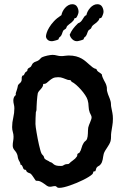

<svg xmlns="http://www.w3.org/2000/svg" viewBox="-20 -864 592 920"><path d="M521 -294.9Q521 -276.9 518.3 -262Q515.6 -247.1 513.2 -230Q511.7 -219.2 512 -209Q512.2 -198.7 509.8 -188Q507.3 -179.7 502.9 -172.1Q498.5 -164.6 493.7 -157.2Q488.8 -149.9 484.1 -142.3Q479.5 -134.8 477.1 -127Q475.1 -120.6 474.4 -113.8Q473.6 -106.9 472.2 -100.1Q470.7 -93.3 468.3 -86.9Q465.8 -80.6 460.9 -75.2Q458 -71.3 453.4 -69.1Q448.7 -66.9 444.8 -63Q440.9 -58.6 439.9 -53Q439 -47.4 436 -43H429.2Q426.8 -40.5 426.3 -37.1Q425.8 -33.7 422.9 -29.8Q417 -23.9 405.3 -16.6Q393.6 -9.3 378.9 -2Q364.3 5.4 347.7 12.2Q331.1 19 315.7 24.4Q300.3 29.8 286.9 33Q273.4 36.1 265.1 36.1Q258.8 36.1 256.1 34.9Q253.4 33.7 252 32Q250.5 30.3 249 29.1Q247.6 27.8 243.2 27.8Q236.8 27.8 231 29.3Q225.1 30.8 219.2 30.8Q211.4 30.8 204.8 26.1Q198.2 21.5 190.9 16.1Q183.6 10.7 174.3 6.1Q165 1.5 151.9 2Q149.9 -0.5 146.7 -5.1Q143.6 -9.8 140.4 -14.6Q137.2 -19.5 134 -23.7Q130.9 -27.8 128.9 -29.8Q125 -33.7 119.9 -34.9Q114.7 -36.1 109.9 -40Q107.4 -41.5 106.7 -44.4Q106 -47.4 103 -49.8Q100.6 -51.3 98.1 -51Q95.7 -50.8 94.2 -53.2Q92.3 -54.7 91.1 -58.1Q89.8 -61.5 88.4 -65.2Q86.9 -68.8 84.7 -71.8Q82.5 -74.7 78.1 -75.2Q78.1 -82.5 74.2 -88.6Q70.3 -94.7 67.9 -101.1Q65.4 -107.9 64.7 -114.5Q64 -121.1 61 -127Q58.6 -132.8 55.2 -137.2Q51.8 -141.6 48.6 -145.5Q45.4 -149.4 43.2 -154.5Q41 -159.7 41 -167Q41 -177.7 43 -188Q44.9 -198.2 44.9 -209Q44.9 -220.2 41.5 -231.4Q38.1 -242.7 38.1 -254.9Q38.1 -277.8 43.5 -300Q48.8 -322.3 48.8 -345.2Q48.8 -355 46.4 -364Q43.9 -373 43.9 -382.8Q43.9 -389.6 46.4 -396.5Q48.8 -403.3 55.2 -408.2Q56.2 -409.7 55.7 -411.6Q55.2 -413.6 55.2 -415Q55.2 -416.5 56.6 -420.9Q58.1 -425.3 59.8 -430.4Q61.5 -435.5 63 -440.9Q64.5 -446.3 64.9 -449.2Q65.4 -454.1 67.1 -457Q68.8 -460 71.5 -462.2Q74.2 -464.4 76.7 -466.6Q79.1 -468.8 81.1 -472.2Q85 -479 84 -486.6Q83 -494.1 86.9 -501L94.2 -503.9Q97.7 -511.7 99.6 -514.6Q101.6 -517.6 103 -518.8Q104.5 -520 106 -520.5Q107.4 -521 109.9 -523.9Q111.3 -525.4 111.3 -528.1Q111.3 -530.8 112.8 -533.2Q115.2 -537.1 120.6 -539.6Q126 -542 128.9 -545.9Q131.8 -549.8 133.5 -554.4Q135.3 -559.1 139.2 -562Q143.6 -566.4 151.4 -568.8Q159.2 -571.3 165 -575.2Q170.4 -579.1 174.1 -583.7Q177.7 -588.4 184.1 -590.8Q187.5 -592.3 193.8 -594.2Q200.2 -596.2 207.3 -597.7Q214.4 -599.1 220.7 -600.1Q227.1 -601.1 231 -601.1Q242.2 -601.1 252.7 -598.1Q263.2 -595.2 273.9 -595.2Q283.2 -595.2 291.5 -596.7Q299.8 -598.1 308.1 -598.1Q329.1 -598.1 344.5 -594Q359.9 -589.8 371.3 -583.3Q382.8 -576.7 391.8 -568.8Q400.9 -561 408.7 -554Q416.5 -546.9 424.3 -541Q432.1 -535.2 441.9 -533.2Q444.8 -523.9 452.9 -519Q460.9 -514.2 467.8 -507.8Q468.8 -500 471.7 -493.2Q474.6 -486.3 478 -479.7Q481.4 -473.1 484.9 -466.8Q488.3 -460.4 490.2 -453.1Q492.7 -445.3 492.2 -438Q491.7 -430.7 494.1 -423.8Q497.1 -412.1 502 -401.1Q506.8 -390.1 509.8 -378.9Q511.7 -371.6 511.7 -364.3Q511.7 -356.9 513.2 -350.1Q516.1 -335 518.6 -322.8Q521 -310.5 521 -294.9ZM418.9 -300.8Q418.9 -307.6 415.8 -312.7Q412.6 -317.9 410.2 -324.2Q404.8 -338.4 404.5 -354.2Q404.3 -370.1 399.9 -384.8Q397 -395 388.2 -408.2Q379.4 -421.4 368.2 -434.1Q356.9 -446.8 345 -457.3Q333 -467.8 323.2 -472.2L318.8 -479Q315.9 -480.5 311.5 -480.5Q307.1 -480.5 303.2 -481.9Q292 -485.8 281.7 -490Q271.5 -494.1 258.8 -494.1Q242.2 -494.1 232.9 -489Q223.6 -483.9 216.8 -477.8Q210 -471.7 203.6 -466.6Q197.3 -461.4 187 -461.9Q187 -454.1 183.8 -448.5Q180.7 -442.9 176.3 -438Q171.9 -433.1 167.5 -428.2Q163.1 -423.3 161.1 -417Q160.2 -413.1 158.9 -402.3Q157.7 -391.6 156.7 -378.7Q155.8 -365.7 155.3 -354Q154.8 -342.3 154.8 -336.9Q154.8 -334.5 153.8 -332Q152.8 -329.6 151.9 -327.1Q150.9 -313 150.4 -298.6Q149.9 -284.2 149.9 -270Q149.9 -264.6 151.4 -253.7Q152.8 -242.7 155.3 -228.8Q157.7 -214.8 160.6 -199.5Q163.6 -184.1 166.7 -170.4Q169.9 -156.7 172.9 -145.8Q175.8 -134.8 178.2 -129.9Q180.7 -124.5 184.1 -121.6Q187.5 -118.7 189.9 -113.8Q191.4 -111.3 191.4 -108.9Q191.4 -106.4 193.8 -104Q198.7 -98.6 205.8 -95.7Q212.9 -92.8 219.2 -87.9Q227.1 -85.9 230.5 -82.8Q233.9 -79.6 238 -76.4Q242.2 -73.2 249.3 -71Q256.3 -68.8 272 -68.8Q279.8 -68.8 282 -70.8Q284.2 -72.8 290 -75.2Q295.4 -77.6 300.8 -77.6Q306.2 -77.6 310.1 -79.1Q318.4 -87.9 329.8 -95.7Q341.3 -103.5 348.1 -113.8Q350.6 -117.2 350.1 -120.6Q349.6 -124 352.1 -127Q353.5 -129.4 356.4 -129.9Q359.4 -130.4 360.8 -132.8Q367.7 -142.6 370.8 -155.5Q374 -168.5 380.9 -179.2Q383.8 -184.6 389.2 -188.2Q394.5 -191.9 397 -198.2Q398.9 -203.6 399.9 -210.4Q400.9 -217.3 401.1 -224.6Q401.4 -231.9 401.6 -239.3Q401.9 -246.6 402.8 -252.9Q403.8 -258.3 406.5 -264.9Q409.2 -271.5 411.9 -278.1Q414.6 -284.7 416.7 -290.8Q418.9 -296.9 418.9 -300.8ZM356.4 -806.6Q356.4 -804.2 355.2 -799.8Q354 -795.4 352.1 -791Q350.1 -786.6 348.1 -783Q346.2 -779.3 344.2 -777.8Q341.8 -776.9 339.8 -777.1Q337.9 -777.3 336.4 -775.4Q335 -769 330.8 -764.4Q326.7 -759.8 321.8 -755.6Q316.9 -751.5 311.5 -747.8Q306.2 -744.1 302.2 -739.7Q299.8 -736.8 298.8 -733.2Q297.9 -729.5 295.4 -726.6Q293 -724.1 289.8 -722.7Q286.6 -721.2 284.2 -718.8Q279.8 -711.9 277.6 -703.4Q275.4 -694.8 269 -688.5L264.2 -684.6Q261.7 -682.1 261.7 -679.7Q261.7 -677.2 259.3 -674.8Q257.8 -673.8 253.7 -672.4Q249.5 -670.9 244.6 -669.7Q239.7 -668.5 235.4 -667.5Q231 -666.5 229 -666.5Q218.8 -666.5 213.1 -669.9Q207.5 -673.3 204.6 -677.5Q201.7 -681.6 200.9 -685.3Q200.2 -689 200.2 -689.5Q200.2 -695.3 203.6 -706.5Q207 -717.8 215.6 -732.2Q224.1 -746.6 238.3 -762Q252.4 -777.3 274.4 -791.5Q275.9 -800.3 280.5 -809.6Q285.2 -818.8 292 -826.4Q298.8 -834 307.6 -838.9Q316.4 -843.8 326.2 -843.8Q341.8 -843.8 349.1 -832.3Q356.4 -820.8 356.4 -806.6ZM476.1 -806.6Q476.1 -804.2 474.9 -799.8Q473.6 -795.4 471.9 -791Q470.2 -786.6 468.3 -783Q466.3 -779.3 464.4 -777.8Q461.9 -776.9 459.7 -777.1Q457.5 -777.3 456.1 -775.4Q454.6 -769 450.7 -764.4Q446.8 -759.8 441.9 -755.6Q437 -751.5 431.6 -747.8Q426.3 -744.1 422.4 -739.7Q419.9 -736.8 418.7 -733.2Q417.5 -729.5 415 -726.6Q412.6 -724.1 409.7 -722.7Q406.7 -721.2 404.3 -718.8Q399.9 -711.9 397.5 -703.4Q395 -694.8 389.2 -688.5L384.3 -684.6Q381.8 -682.1 381.8 -679.7Q381.8 -677.2 379.4 -674.8Q377.9 -673.8 373.5 -672.4Q369.1 -670.9 364.5 -669.7Q359.9 -668.5 355.5 -667.5Q351.1 -666.5 349.1 -666.5Q339.4 -666.5 332.8 -670.9Q326.2 -675.3 322 -680.7Q317.9 -686 315.9 -691.2Q314 -696.3 314 -697.8Q317.9 -706.5 321.5 -712.9Q325.2 -719.2 329.6 -725.3Q334 -731.4 339.8 -737.8Q345.7 -744.1 354 -752.4Q362.8 -755.4 367.7 -760.7Q372.6 -766.1 376.2 -772.2Q379.9 -778.3 383.5 -783.7Q387.2 -789.1 394 -791.5Q395.5 -800.3 400.4 -809.6Q405.3 -818.8 412.1 -826.4Q418.9 -834 427.7 -838.9Q436.5 -843.8 446.3 -843.8Q461.9 -843.8 469 -832.3Q476.1 -820.8 476.1 -806.6Z"/></svg>

Font: Margarine
Style: Regular
Weight: 400
Designer: Astigmatic (AOETI)
Foundry: Astigmatic (AOETI)
Version: Version 1.000